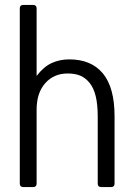

<svg xmlns="http://www.w3.org/2000/svg" viewBox="-20 -713 540 776"><path d="M443 29Q443 43 429 43H389Q375 43 375 29V-242Q375 -290 367 -323.5Q359 -357 342.5 -377.5Q326 -398 305 -407Q284 -416 253 -416Q198 -416 163 -377Q128 -338 128 -269V29Q128 43 114 43H74Q60 43 60 29V-679Q60 -693 74 -693H114Q128 -693 128 -679V-406Q156 -443 188.5 -458Q221 -473 260 -473Q349 -473 396 -416Q443 -359 443 -243Z"/></svg>

Font: NanumGothicCoding
Style: Regular
Weight: 400
Monospace: yes
Designer: Kwon Bruce; Nicolas Noh; Sung-woo Choi; Go-un Cha; Soo-hyun Park;
Foundry: NHN Corporation
Version: Version 2.000;PS 1;hotconv 1.0.49;makeotf.lib2.0.14853